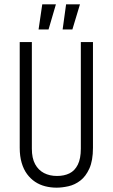

<svg xmlns="http://www.w3.org/2000/svg" viewBox="-20 -854 520 886"><path d="M241 12Q214 12 188.5 5.5Q163 -1 142 -15Q121 -29 105 -50.5Q89 -72 80 -102.5Q71 -133 71 -172V-660H127V-168Q127 -124 142 -96.5Q157 -69 183 -55.5Q209 -42 243 -42Q276 -42 300.5 -54Q325 -66 339 -94Q353 -122 353 -168V-660H409V-172Q409 -113 392.5 -76.5Q376 -40 350.5 -20.5Q325 -1 295.5 5.5Q266 12 241 12ZM204 -718H158L175 -834H238ZM314 -718H269L285 -834H349Z"/></svg>

Font: Bricolage Grotesque Condensed ExtraLight
Style: Regular
Weight: 250
Width: 3
Designer: Mathieu Triay
Foundry: Atelier Triay
Version: Version 1.000;gftools[0.9.30]